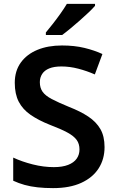

<svg xmlns="http://www.w3.org/2000/svg" viewBox="-20 -958 600 988"><path d="M253 10Q210 10 173.5 6Q137 2 106.5 -6.5Q76 -15 48 -28V-147Q93 -126 148.5 -112Q204 -98 257 -98Q301 -98 330.5 -109.5Q360 -121 374.5 -141.5Q389 -162 389 -189Q389 -218 374.5 -238Q360 -258 327 -276Q294 -294 236 -316Q178 -339 137.5 -367Q97 -395 76.5 -434.5Q56 -474 56 -532Q56 -593 87 -636Q118 -679 172.5 -701.5Q227 -724 299 -724Q363 -724 414.5 -711.5Q466 -699 507 -680L468 -575Q427 -593 383 -604.5Q339 -616 296 -616Q258 -616 233.5 -606Q209 -596 197 -577.5Q185 -559 185 -535Q185 -506 199 -486Q213 -466 246 -448.5Q279 -431 335 -408Q394 -385 434.5 -358Q475 -331 496.5 -294Q518 -257 518 -201Q518 -139 487.5 -91.5Q457 -44 398 -17Q339 10 253 10ZM469 -928Q457 -914 436 -894Q415 -874 390.5 -852.5Q366 -831 342.5 -811.5Q319 -792 300 -778H216V-791Q232 -810 252 -835.5Q272 -861 291.5 -888.5Q311 -916 324 -938H469Z"/></svg>

Font: Noto Sans Symbols SemiBold
Style: Regular
Weight: 600
Version: Version 2.002